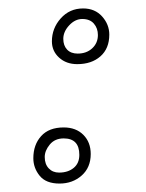

<svg xmlns="http://www.w3.org/2000/svg" viewBox="-20 -459 346 455"><path d="M103 -361Q103 -392 124 -415.5Q145 -439 177 -439Q205 -439 222 -420Q239 -401 239 -377Q239 -344 218 -325.5Q197 -307 163 -307Q137 -307 120 -322.5Q103 -338 103 -361ZM212 -376Q212 -392 202.5 -403Q193 -414 175 -414Q158 -414 144 -399Q130 -384 130 -367Q130 -351 139 -341.5Q148 -332 164 -332Q185 -332 198.5 -344.5Q212 -357 212 -376ZM59 -84Q59 -116 77.5 -136.5Q96 -157 131 -157Q160 -157 177.5 -139.5Q195 -122 195 -94Q195 -62 173.5 -43Q152 -24 121 -24Q89 -24 74 -42.5Q59 -61 59 -84ZM168 -92Q168 -131 131 -131Q110 -131 98 -116.5Q86 -102 86 -87Q86 -70 95.5 -60Q105 -50 120 -50Q141 -50 154.5 -61Q168 -72 168 -92Z"/></svg>

Font: Mali ExtraLight
Style: Italic
Weight: 275
Italic angle: -10°
Version: Version 1.000; ttfautohint (v1.6)